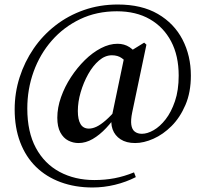

<svg xmlns="http://www.w3.org/2000/svg" viewBox="-20 -677 890 851"><path d="M328 -43Q304 -43 282.5 -54Q261 -65 247.5 -90Q234 -115 234 -155Q234 -200 250.5 -246.5Q267 -293 294.5 -335Q322 -377 356 -410.5Q390 -444 427.5 -463.5Q465 -483 501 -483Q531 -483 554 -468Q577 -453 595 -425L549 -391Q537 -407 519.5 -419.5Q502 -432 476 -432Q446 -432 419 -409Q392 -386 371 -348.5Q350 -311 337.5 -268Q325 -225 325 -185Q325 -147 337 -127Q349 -107 374 -107Q390 -107 408 -115.5Q426 -124 449 -144Q472 -164 501 -198L514 -181H507Q480 -141 451 -110Q422 -79 391 -61Q360 -43 328 -43ZM579 -43Q540 -43 514.5 -59.5Q489 -76 479 -104Q469 -132 477 -167L533 -435L619 -488L629 -479L566 -179Q559 -145 562 -124Q565 -103 577.5 -93.5Q590 -84 609 -84Q633 -84 661 -100Q689 -116 714 -148Q739 -180 755.5 -228.5Q772 -277 772 -342Q772 -430 738.5 -493.5Q705 -557 644 -592Q583 -627 498 -627Q408 -627 335 -592Q262 -557 209.5 -497Q157 -437 129 -359.5Q101 -282 101 -196Q101 -92 139 -21.5Q177 49 244.5 85Q312 121 398 121Q445 121 487.5 113Q530 105 574 87L582 108Q539 130 489.5 142Q440 154 390 154Q313 154 249 130.5Q185 107 139.5 62.5Q94 18 69.5 -46.5Q45 -111 45 -192Q45 -266 67 -334.5Q89 -403 129 -461.5Q169 -520 225.5 -564Q282 -608 352 -632.5Q422 -657 502 -657Q608 -657 680 -615Q752 -573 789 -501.5Q826 -430 826 -342Q826 -268 802 -212Q778 -156 740.5 -118.5Q703 -81 660 -62Q617 -43 579 -43Z"/></svg>

Font: Source Serif 4 48pt SemiBold
Style: Italic
Weight: 600
Italic angle: -12°
Designer: Frank Grießhammer
Foundry: Adobe Systems Incorporated
Version: Version 4.004;hotconv 1.0.116;makeotfexe 2.5.65601